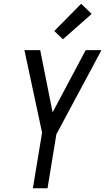

<svg xmlns="http://www.w3.org/2000/svg" viewBox="-20 -1002 560 1022"><path d="M155 0 204 -296 110 -735H194L260 -404L436 -735H520L280 -287L233 0ZM315 -793 269 -837 412 -982 468 -928Z"/></svg>

Font: Iosevka SS18
Style: Italic
Weight: 400
Italic angle: -9°
Monospace: yes
Designer: Belleve Invis
Foundry: Belleve Invis
Version: Version 25.1.1; ttfautohint (v1.8.4)